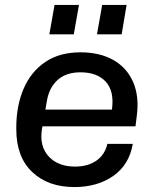

<svg xmlns="http://www.w3.org/2000/svg" viewBox="-20 -749 620 778"><path d="M281 9Q175 9 110.5 -52Q46 -113 46 -225V-232Q46 -320 75.5 -389Q105 -458 163 -497.5Q221 -537 306 -537Q384 -537 439 -506Q494 -475 519.5 -416.5Q545 -358 534 -277L529 -237H152Q151 -234 151 -231.5Q151 -229 150 -226Q139 -157 177 -115.5Q215 -74 284 -74Q336 -74 370.5 -98Q405 -122 415 -166H518Q504 -82 439.5 -36.5Q375 9 281 9ZM170 -340 164 -305H434V-309Q443 -381 408 -418.5Q373 -456 306 -456Q248 -456 213.5 -425Q179 -394 170 -340ZM180 -610 201 -729H300L279 -610ZM373 -610 394 -729H493L473 -610Z"/></svg>

Font: Hubot Sans Medium
Style: Italic
Weight: 500
Italic angle: -10°
Designer: Deni Anggara
Foundry: GitHub
Version: Version 1.001; ttfautohint (v1.8.4.7-5d5b);gftools[0.9.31]